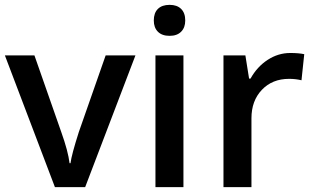

<svg xmlns="http://www.w3.org/2000/svg" viewBox="-20 -767 1285 787"><path d="M205.1 0 0 -540H121.1L231 -226.1Q259.3 -147 265.1 -98.1H269Q273.4 -133.3 303.2 -226.1L413.1 -540H535.2L329.1 0Z M731.9 0H617.2V-540H731.9ZM610.4 -683.1Q610.4 -713.9 627.2 -730.5Q644 -747.1 675.3 -747.1Q705.6 -747.1 722.4 -730.5Q739.3 -713.9 739.3 -683.1Q739.3 -653.8 722.4 -637Q705.6 -620.1 675.3 -620.1Q644 -620.1 627.2 -637Q610.4 -653.8 610.4 -683.1Z M1169.9 -549.8Q1204.6 -549.8 1227.1 -544.9L1215.8 -438Q1191.4 -443.8 1165 -443.8Q1096.2 -443.8 1053.5 -398.9Q1010.7 -354 1010.7 -282.2V0H896V-540H985.8L1001 -444.8H1006.8Q1033.7 -493.2 1076.9 -521.5Q1120.1 -549.8 1169.9 -549.8Z"/></svg>

Font: f2_52653          
Style: Regular
Weight: 600
Foundry: Ascender Corporation
Version: Version 1.10